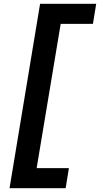

<svg xmlns="http://www.w3.org/2000/svg" viewBox="-20 -843 540 1006"><path d="M30 143 190 -823H484L467 -718H298L172 38H341L324 143Z"/></svg>

Font: Iosevka Extrabold Oblique
Style: Regular
Weight: 800
Italic angle: -9°
Monospace: yes
Designer: Belleve Invis
Foundry: Belleve Invis
Version: Version 32.5.0; ttfautohint (v1.8.4)